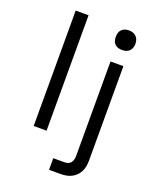

<svg xmlns="http://www.w3.org/2000/svg" viewBox="-170 -835 940 1149"><g transform="rotate(20 300.0 -260.0)"><path d="M109 0V-735H191V0ZM285 215V141H357Q369 141 379.5 137Q390 133 397 124Q404 115 406.5 103.5Q409 92 409 81V-520H491V81Q491 99 488 117Q485 135 477 151Q469 167 456 180Q443 193 427 201Q411 209 393 212Q375 215 357 215ZM450 -608Q437 -608 425 -611.5Q413 -615 404 -624Q395 -633 391.5 -645Q388 -657 388 -670Q388 -683 391.5 -695Q395 -707 404 -716Q413 -725 425 -729Q437 -733 450 -733Q463 -733 475 -729Q487 -725 496 -716Q505 -707 509 -695Q513 -683 513 -670Q513 -657 509 -645Q505 -633 496 -624Q487 -615 475 -611.5Q463 -608 450 -608Z"/></g></svg>

Font: Iosevka Aile
Style: Regular
Weight: 400
Designer: Belleve Invis
Foundry: Belleve Invis
Version: Version 28.0.1; ttfautohint (v1.8.4)